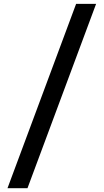

<svg xmlns="http://www.w3.org/2000/svg" viewBox="-20 -800 539 999"><path d="M480 -779.8 123 179.2H19L376 -779.8Z"/></svg>

Font: Stilu
Style: Regular
Weight: 400
Designer: Genilson Lima Santos
Foundry: Genilson Lima Santos
Version: Version 1.200;PS 001.200;hotconv 1.0.88;makeotf.lib2.5.64775